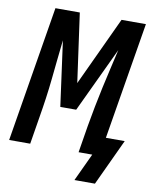

<svg xmlns="http://www.w3.org/2000/svg" viewBox="-96 -804 802 1024"><g transform="rotate(10 304.5 -292.5)"><path d="M490 150H379L449 0H375L399 -147Q408 -200 418.5 -253.5Q429 -307 440.5 -360.5Q452 -414 464.5 -467Q477 -520 489 -573L323 -221H237L189 -573Q183 -520 177.5 -467Q172 -414 166.5 -360.5Q161 -307 153.5 -253.5Q146 -200 137 -147L113 0H-1L120 -735H252L304 -362L478 -735H610L505 -101H607Z"/></g></svg>

Font: Iosevka Extended Oblique
Style: Bold
Weight: 700
Width: 7
Italic angle: -9°
Monospace: yes
Designer: Belleve Invis
Foundry: Belleve Invis
Version: Version 32.5.0; ttfautohint (v1.8.4)